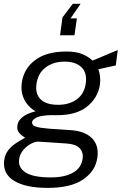

<svg xmlns="http://www.w3.org/2000/svg" viewBox="-20 -788 629 980"><path d="M286.5 -608 299 -699 351.5 -768.5H391.5L340 -694H372.5L360 -608ZM223 171Q111 171 51.8 134.8Q-7.5 98.5 1.5 29.5Q5 2 19.8 -18Q34.5 -38 53 -51.2Q71.5 -64.5 87 -72.8Q102.5 -81 108 -85Q101 -90 90.5 -97.5Q80 -105 73 -117.2Q66 -129.5 69 -149Q71.5 -171 94.5 -190Q117.5 -209 161.5 -220Q123 -242 104 -280Q85 -318 91 -364Q100.5 -436.5 158.8 -480.8Q217 -525 318.5 -525Q366.5 -525 397.2 -513Q428 -501 452.5 -479Q460.5 -482 477.8 -489.2Q495 -496.5 515.5 -505.2Q536 -514 553.8 -521.2Q571.5 -528.5 581 -532.5L571 -454L482 -434.5Q495 -398.5 490.5 -358.5Q481 -290.5 426 -245.2Q371 -200 271.5 -200Q265.5 -200 258.2 -200Q251 -200 247 -200.5Q190 -199.5 167.5 -188.5Q145 -177.5 143.5 -164Q142.5 -148.5 162.5 -141.8Q182.5 -135 232 -131Q251.5 -129.5 278.5 -128Q305.5 -126.5 338 -124Q412 -119.5 448.8 -83.2Q485.5 -47 477 16Q467.5 85 404.5 128Q341.5 171 223 171ZM276.5 -253Q333.5 -253 372 -281Q410.5 -309 418 -363.5Q425 -418 395 -445.8Q365 -473.5 310 -473.5Q252.5 -473.5 213 -444Q173.5 -414.5 166 -358Q159.5 -307.5 188.2 -280.2Q217 -253 276.5 -253ZM239.5 117.5Q310.5 117.5 353 93.2Q395.5 69 402 20.5Q406 -11 386.2 -31.8Q366.5 -52.5 320.5 -55.5L179 -65Q161.5 -66.5 139 -54.8Q116.5 -43 98.8 -22.2Q81 -1.5 77.5 25.5Q72 68 111.2 92.8Q150.5 117.5 239.5 117.5Z"/></svg>

Font: Public Sans Light
Style: Italic
Weight: 300
Italic angle: -8°
Designer: The Public Sans project authors (U.S. Web Design System). Libre Franklin designed by Pablo Impallari and Rodrigo Fuenzal
Version: Version 1.007; ttfautohint (v1.8.1) -l 8 -r 50 -G 200 -x 14 